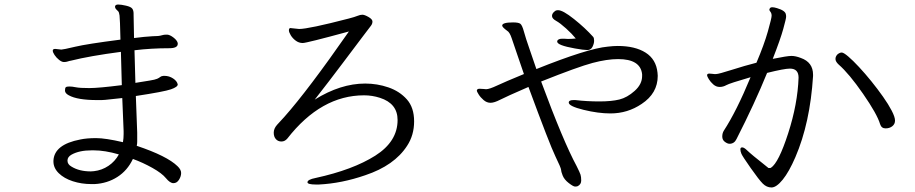

<svg xmlns="http://www.w3.org/2000/svg" viewBox="-20 -786 4040 848"><path d="M505 -104Q443 -122 394 -122H385Q330 -122 296 -103Q278 -93 278 -76.5Q278 -60 296 -50Q330 -29 381 -29L395 -30Q430 -34 459 -53.5Q488 -73 505 -104ZM580 -362Q586 -212 586 -200V-160Q586 -151 584 -142Q718 -97 764 -52Q780 -37 780 -22Q780 -7 770.5 8Q761 23 746 23Q731 23 713 1Q695 -21 653 -44.5Q611 -68 567 -84Q543 -33 498.5 -4.5Q454 24 398 27H383Q340 27 301.5 14.5Q263 2 239.5 -21Q216 -44 216 -73V-76Q219 -148 335 -170Q363 -176 404.5 -176Q446 -176 523 -158Q526 -175 526 -194V-207L520 -353L445 -345L429 -344H409Q322 -344 284 -365Q267 -374 267 -386Q267 -398 271 -401Q275 -404 286.5 -404Q298 -404 315.5 -400.5Q333 -397 374.5 -397Q416 -397 518 -410Q516 -496 514 -557Q377 -539 293 -518Q286 -517 279 -514.5Q272 -512 262.5 -512Q253 -512 241 -521.5Q229 -531 221 -543Q213 -555 213 -562.5Q213 -570 224 -570L251 -567Q259 -567 311.5 -579.5Q364 -592 512 -611Q510 -703 508 -717.5Q506 -732 502 -736L493 -745Q488 -750 488 -756V-757Q489 -766 502 -766Q515 -766 536.5 -761Q558 -756 564 -748Q570 -740 570 -726V-721Q570 -700 572 -618Q618 -624 654 -626L678 -627Q688 -628 696 -630.5Q704 -633 714 -633H719Q731 -632 746.5 -620Q762 -608 765 -596V-592Q765 -573 727 -573Q648 -573 574 -564L578 -420Q615 -426 640 -430Q665 -434 674 -438Q683 -442 687.5 -446Q692 -450 702 -451H706Q727 -451 744.5 -439.5Q762 -428 765 -413Q765 -402 735 -391.5Q705 -381 580 -362Z M1521 -647Q1334 -596 1317 -596Q1300 -596 1286 -606.5Q1272 -617 1264 -630.5Q1256 -644 1256 -652Q1256 -660 1261 -662H1263L1301 -658Q1343 -658 1520 -704Q1547 -711 1559 -716Q1571 -721 1580.5 -721Q1590 -721 1607.5 -711Q1625 -701 1625 -691Q1625 -681 1618.5 -672.5Q1612 -664 1582 -624.5Q1552 -585 1493.5 -507Q1435 -429 1370 -346Q1484 -417 1593 -417Q1646 -417 1695.5 -400Q1745 -383 1777 -347Q1809 -311 1809 -250Q1809 -189 1778 -142Q1722 -55 1593 -12Q1489 24 1388 29H1376Q1338 29 1338 19Q1338 7 1374 0Q1539 -36 1637.5 -98.5Q1736 -161 1736 -256Q1736 -329 1658 -354Q1624 -365 1588 -365Q1398 -365 1249 -174Q1238 -161 1223 -161Q1208 -161 1198.5 -171.5Q1189 -182 1189 -200Q1189 -218 1203.5 -234.5Q1218 -251 1236 -270Q1340 -387 1521 -647Z M2521 -344Q2573 -338 2627 -338Q2681 -338 2715.5 -346.5Q2750 -355 2783 -384.5Q2816 -414 2816 -450V-458Q2809 -525 2710 -525Q2661 -525 2597 -508Q2533 -491 2370 -426Q2468 -161 2527 -52Q2541 -24 2544 -14.5Q2547 -5 2547 11.5Q2547 28 2532 36Q2528 38 2520 38Q2512 38 2492 22.5Q2472 7 2465 -11Q2458 -29 2458 -36.5Q2458 -44 2433 -95.5Q2408 -147 2314 -402Q2215 -359 2189 -345.5Q2163 -332 2146.5 -332Q2130 -332 2116 -344Q2102 -356 2094 -369Q2086 -382 2086 -385Q2086 -394 2098 -394L2116 -393L2127 -392Q2141 -392 2175 -408Q2209 -424 2294 -459Q2279 -503 2264 -546.5Q2249 -590 2240 -617Q2231 -644 2220 -650Q2198 -666 2198 -673Q2198 -687 2246 -687Q2269 -687 2277.5 -681.5Q2286 -676 2294 -646.5Q2302 -617 2317.5 -573Q2333 -529 2349 -481Q2576 -572 2664 -580Q2689 -583 2708 -583Q2785 -583 2831.5 -553.5Q2878 -524 2884 -465L2885 -451Q2885 -374 2814 -327Q2752 -285 2676 -285Q2622 -285 2557 -301Q2492 -317 2492 -333Q2492 -344 2513 -344ZM2471 -615 2489 -614Q2505 -614 2523 -616Q2507 -636 2480.5 -660Q2454 -684 2436 -694Q2418 -704 2418 -715.5Q2418 -727 2430 -736Q2435 -741 2445 -741Q2466 -741 2515 -702Q2564 -663 2600 -623Q2604 -618 2604 -606Q2604 -594 2597 -579.5Q2590 -565 2574 -565Q2558 -565 2519 -572Q2441 -586 2441 -602V-605Q2445 -615 2463 -615Z M3867 -238Q3854 -282 3792 -371.5Q3730 -461 3684 -501Q3670 -514 3670 -525.5Q3670 -537 3679 -546Q3689 -554 3697.5 -554Q3706 -554 3726.5 -536.5Q3747 -519 3774 -490Q3801 -461 3828.5 -427Q3856 -393 3880 -359Q3904 -325 3918.5 -297Q3933 -269 3933 -253.5Q3933 -238 3921 -228.5Q3909 -219 3891 -219Q3873 -219 3867 -238ZM3393 -526Q3457 -539 3475.5 -539Q3494 -539 3517 -530Q3571 -511 3571 -456V-450Q3558 -243 3493 -92Q3465 -27 3437 7.5Q3409 42 3387.5 42Q3366 42 3349 25Q3332 8 3295.5 -44Q3259 -96 3254.5 -107Q3250 -118 3250 -126.5Q3250 -135 3258 -135Q3266 -135 3278 -123.5Q3290 -112 3310 -95.5Q3330 -79 3348 -65Q3366 -51 3374 -44H3380Q3384 -44 3385 -45Q3419 -67 3461 -197Q3503 -327 3507 -443Q3507 -483 3469 -483Q3444 -483 3368 -464Q3314 -331 3233 -172Q3223 -151 3202 -151Q3193 -151 3181.5 -159.5Q3170 -168 3170 -183Q3170 -198 3177 -209Q3233 -295 3295 -445Q3202 -418 3188 -410Q3174 -402 3158.5 -402Q3143 -402 3130.5 -413Q3118 -424 3110.5 -436.5Q3103 -449 3103 -453V-455Q3104 -461 3113 -461L3125 -460Q3130 -459 3134 -459H3143Q3154 -459 3212 -477.5Q3270 -496 3321 -509Q3355 -589 3371.5 -647.5Q3388 -706 3388 -716.5Q3388 -727 3383 -733.5Q3378 -740 3378 -742.5Q3378 -745 3380 -749Q3383 -754 3391 -754Q3399 -754 3412 -750Q3449 -739 3451 -722Q3452 -719 3452 -711.5Q3452 -704 3439.5 -658.5Q3427 -613 3393 -526Z"/></svg>

Font: LXGW WenKai
Style: Regular
Weight: 400
Designer: LXGW / Fontworks Inc.
Foundry: LXGW / Fontworks Inc.
Version: Version 1.520; June 14, 2025